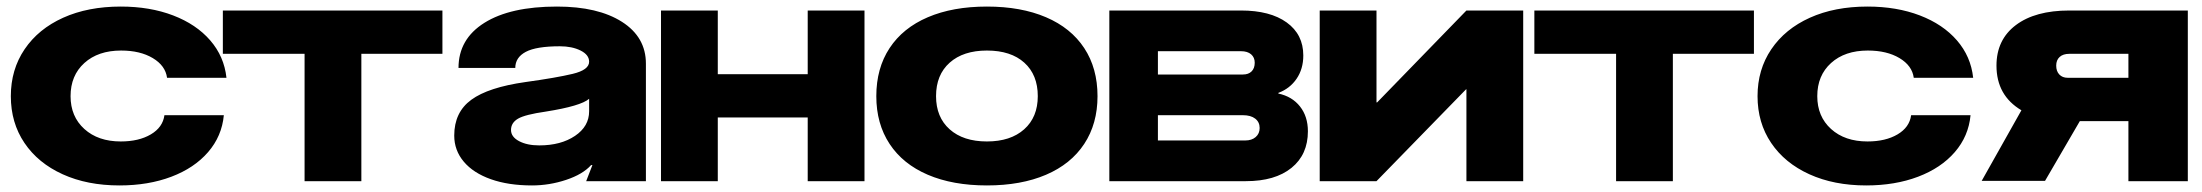

<svg xmlns="http://www.w3.org/2000/svg" viewBox="-20 -552 6710 585"><path d="M344 13Q246 13 171 -21Q96 -55 54.5 -116.5Q13 -178 13 -259Q13 -340 55 -402Q97 -464 172.5 -498Q248 -532 348 -532Q437 -532 507.5 -505Q578 -478 620.5 -429Q663 -380 670 -315H489Q484 -352 445.5 -375Q407 -398 349 -398Q279 -398 237 -360Q195 -322 195 -259Q195 -197 237 -159Q279 -121 348 -121Q403 -121 439.5 -142.5Q476 -164 481 -201H662Q656 -137 614 -88.5Q572 -40 502 -13.5Q432 13 344 13Z M1328 -388H1081V0H908V-388H659V-520H1328Z M1364 -139Q1364 -210 1416 -248Q1468 -286 1581 -302Q1675 -315 1725 -327Q1775 -339 1775 -364Q1775 -385 1749 -398Q1723 -411 1686 -411Q1614 -411 1582 -394Q1550 -377 1550 -345H1377Q1377 -433 1456 -482.5Q1535 -532 1677 -532Q1802 -532 1875 -485.5Q1948 -439 1948 -358V0H1766L1785 -49H1781Q1756 -21 1705 -4Q1654 13 1601 13Q1529 13 1475.5 -6Q1422 -25 1393 -59.5Q1364 -94 1364 -139ZM1623 -109Q1689 -109 1732 -138Q1775 -167 1775 -213V-251Q1750 -229 1643 -212Q1580 -203 1558.5 -190.5Q1537 -178 1537 -156Q1537 -135 1561.5 -122Q1586 -109 1623 -109Z M1994 0V-520H2167V-326H2441V-520H2614V0H2441V-194H2167V0Z M3324 -259Q3324 -175 3283.5 -113.5Q3243 -52 3167 -19.5Q3091 13 2987 13Q2883 13 2807 -19.5Q2731 -52 2690.5 -113.5Q2650 -175 2650 -259Q2650 -344 2690.5 -405.5Q2731 -467 2807 -499.5Q2883 -532 2987 -532Q3091 -532 3167 -499.5Q3243 -467 3283.5 -405.5Q3324 -344 3324 -259ZM2987 -121Q3059 -121 3100.5 -158Q3142 -195 3142 -259Q3142 -324 3101 -361Q3060 -398 2987 -398Q2915 -398 2873.5 -361Q2832 -324 2832 -259Q2832 -195 2873.5 -158Q2915 -121 2987 -121Z M3360 -520H3761Q3850 -520 3900.5 -483.5Q3951 -447 3951 -383Q3951 -342 3930.5 -312Q3910 -282 3875 -269V-267Q3917 -258 3941 -227.5Q3965 -197 3965 -152Q3965 -81 3915 -40.5Q3865 0 3776 0H3360ZM3774 -124Q3794 -124 3806 -134.5Q3818 -145 3818 -162Q3818 -180 3804.5 -190.5Q3791 -201 3767 -201H3508V-124ZM3767 -325Q3784 -325 3793.5 -334.5Q3803 -344 3803 -361Q3803 -377 3792 -386.5Q3781 -396 3761 -396H3508V-325Z M4621 -520V0H4448V-280H4447L4174 0H4001V-520H4174V-240H4176L4448 -520Z M5324 -388H5077V0H4904V-388H4655V-520H5324Z M5666 13Q5568 13 5493 -21Q5418 -55 5376.5 -116.5Q5335 -178 5335 -259Q5335 -340 5377 -402Q5419 -464 5494.5 -498Q5570 -532 5670 -532Q5759 -532 5829.5 -505Q5900 -478 5942.5 -429Q5985 -380 5992 -315H5811Q5806 -352 5767.5 -375Q5729 -398 5671 -398Q5601 -398 5559 -360Q5517 -322 5517 -259Q5517 -197 5559 -159Q5601 -121 5670 -121Q5725 -121 5761.5 -142.5Q5798 -164 5803 -201H5984Q5978 -137 5936 -88.5Q5894 -40 5824 -13.5Q5754 13 5666 13Z M6465 -183H6317L6211 -1H6018L6139 -216Q6063 -261 6063 -352Q6063 -431 6122 -475.5Q6181 -520 6285 -520H6646V0H6465ZM6280 -315H6465V-388H6285Q6266 -388 6255.5 -378.5Q6245 -369 6245 -352Q6245 -335 6254.5 -325Q6264 -315 6280 -315Z"/></svg>

Font: Non Bureau Extended
Style: Bold
Weight: 700
Width: 7
Designer: Jona Saucedo
Foundry: Non Foundry
Version: Version 1.000; ttfautohint (v1.8.4)